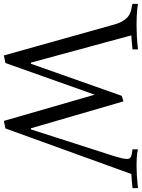

<svg xmlns="http://www.w3.org/2000/svg" viewBox="109 -829 734 994"><g transform="rotate(90 476.0 -332.0)"><path d="M503.9 -604 643.1 -125H648.9L787.1 -555.2Q794.4 -579.1 798.1 -595.2Q801.8 -611.3 801.8 -622.1Q801.8 -634.8 794.9 -640.1Q788.1 -645.5 772.9 -647.9L752 -650.9V-679.2Q759.8 -677.2 772 -675.3Q782.2 -673.8 798.1 -672.9Q814 -671.9 836.9 -671.9Q859.9 -671.9 888.2 -673.6Q916.5 -675.3 953.1 -679.2V-650.9Q940.4 -649.9 930.7 -648.9Q920.9 -647.9 912.6 -647.2Q904.3 -646.5 896.5 -646Q888.7 -645.5 879.9 -645L644 6.8L605 15.1L469.2 -455.1L305.2 6.8L266.1 15.1L106 -556.2Q97.7 -585.4 86.7 -602.5Q75.7 -619.6 63.2 -629.2Q50.8 -638.7 37.1 -642.3Q23.4 -646 9.8 -647.9L-1 -650.9V-679.2Q11.7 -677.2 28.3 -675.3Q42.5 -673.8 63 -672.9Q83.5 -671.9 109.9 -671.9Q136.2 -671.9 167.5 -673.6Q198.7 -675.3 234.9 -679.2V-650.9Q222.2 -649.9 212.6 -648.9Q203.1 -647.9 194.8 -647.2Q186.5 -646.5 178.7 -646Q170.9 -645.5 162.1 -645L303.2 -125H309.1L475.1 -595.2Z"/></g></svg>

Font: Simonetta
Style: Regular
Weight: 400
Designer: Gayaneh Bagdasaryan
Foundry: BrownFox
Version: Version 1.001